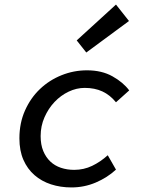

<svg xmlns="http://www.w3.org/2000/svg" viewBox="-20 -809 640 841"><path d="M293 12Q245 12 203.5 -1.5Q162 -15 131 -42Q100 -69 82.5 -109Q65 -149 65 -203Q65 -270 89.5 -325Q114 -380 155 -419Q196 -458 249.5 -479.5Q303 -501 361 -501Q426 -501 473 -474.5Q520 -448 546 -413L488 -361Q462 -393 428.5 -408.5Q395 -424 351 -424Q315 -424 280.5 -407.5Q246 -391 219 -362.5Q192 -334 175 -295.5Q158 -257 158 -213Q158 -175 169.5 -147.5Q181 -120 200.5 -101.5Q220 -83 247 -74Q274 -65 305 -65Q347 -65 383.5 -82.5Q420 -100 452 -129L488 -66Q450 -31 399.5 -9.5Q349 12 293 12ZM358 -579 316 -632 488 -789 545 -717Z"/></svg>

Font: Source Code Pro Medium
Style: Italic
Weight: 500
Italic angle: -11°
Monospace: yes
Designer: Paul D. Hunt, Teo Tuominen
Foundry: Adobe Systems Incorporated
Version: Version 1.050;PS 1.000;hotconv 16.6.51;makeotf.lib2.5.65220